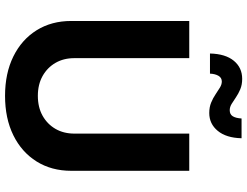

<svg xmlns="http://www.w3.org/2000/svg" viewBox="-130 -848 990 769"><g transform="rotate(90 364.5 -464.0)"><path d="M364.3 10.3Q274.4 10.3 206.8 -22.9Q139.2 -56.2 101.8 -116Q64.5 -175.8 64.5 -254.9V-727.5H213.4V-267.1Q213.4 -224.6 232.2 -191.9Q251 -159.2 284.9 -140.1Q318.8 -121.1 364.3 -121.1Q410.2 -121.1 444.1 -140.1Q478 -159.2 496.8 -191.9Q515.6 -224.6 515.6 -267.1V-727.5H664.6V-254.9Q664.6 -175.8 627.2 -116Q589.8 -56.2 522.2 -22.9Q454.6 10.3 364.3 10.3ZM433.1 -807.6Q409.7 -807.6 391.4 -815.2Q373 -822.8 358.4 -832.8Q343.8 -842.8 331.3 -850.3Q318.8 -857.9 307.1 -857.9Q292 -857.9 284.2 -844.7Q276.4 -831.5 275.4 -810.5H194.8Q196.3 -872.6 223.9 -906Q251.5 -939.5 296.4 -939.5Q319.8 -939.5 337.9 -931.9Q356 -924.3 370.1 -914.6Q384.3 -904.8 396.7 -897.2Q409.2 -889.6 421.9 -889.6Q438.5 -889.6 446 -901.6Q453.6 -913.6 455.1 -937H534.2Q532.7 -875.5 504.6 -841.6Q476.6 -807.6 433.1 -807.6Z"/></g></svg>

Font: Inter 16pt
Style: Bold
Weight: 700
Version: Version 4.001;git-66647c0bb